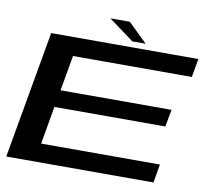

<svg xmlns="http://www.w3.org/2000/svg" viewBox="-86 -903 1114 1002"><g transform="rotate(10 471.0 -402.0)"><path d="M9.5 0H789.5L806.5 -98H177L212 -298.5H800L816.5 -389.5H228.5L261.5 -577H891L908.5 -675H128.5ZM553 -706H623.5L522.5 -804.5H419.5Z"/></g></svg>

Font: Anybody ExtraExpanded Medium
Style: Italic
Weight: 500
Width: 8
Italic angle: -10°
Version: Version 1.113;gftools[0.9.25]